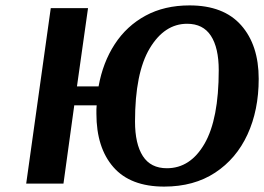

<svg xmlns="http://www.w3.org/2000/svg" viewBox="-20 -680 978 711"><path d="M938 -388Q938 -272 896.5 -182Q855 -92 776.5 -40.5Q698 11 588 11Q463 11 400 -61Q337 -133 337 -259Q337 -267 337 -275Q337 -283 338 -290H255L215 0H77L168 -650H306L265 -360H345Q361 -449 405 -516.5Q449 -584 519 -622Q589 -660 682 -660Q808 -660 873 -586.5Q938 -513 938 -388ZM790 -420Q790 -503 761 -547.5Q732 -592 673 -592Q589 -592 534.5 -501Q480 -410 480 -230Q480 -147 509 -102Q538 -57 598 -57Q685 -57 737.5 -148Q790 -239 790 -420Z"/></svg>

Font: Arsenal SC
Style: Bold Italic
Weight: 700
Italic angle: -9.10001°
Designer: Andrij Shevchenko
Foundry: Stairsfor
Version: Version 2.001; ttfautohint (v1.8.4.7-5d5b)